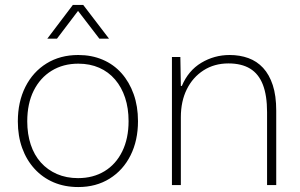

<svg xmlns="http://www.w3.org/2000/svg" viewBox="-20 -747 1210 775"><path d="M296 8Q241 8 196.5 -11Q152 -30 119.5 -65.5Q87 -101 69.5 -149.5Q52 -198 52 -257Q52 -336 82.5 -396.5Q113 -457 168 -491Q223 -525 296 -525Q350 -525 394.5 -506Q439 -487 470.5 -451.5Q502 -416 519.5 -367Q537 -318 537 -258Q537 -180 507 -120Q477 -60 422.5 -26Q368 8 296 8ZM295 -28Q356 -28 402 -56Q448 -84 473.5 -136Q499 -188 499 -258Q499 -310 485 -352.5Q471 -395 444.5 -426Q418 -457 380.5 -473.5Q343 -490 296 -490Q235 -490 188.5 -461.5Q142 -433 116 -381Q90 -329 90 -257Q90 -206 104 -163.5Q118 -121 145 -91Q172 -61 210 -44.5Q248 -28 295 -28ZM171 -591 274 -727H316L420 -591H381L295 -703L210 -591Z M674 0V-517H708L710 -400H714Q740 -462 792.5 -493.5Q845 -525 907 -525Q948 -525 982.5 -512.5Q1017 -500 1042 -473Q1067 -446 1081 -403.5Q1095 -361 1095 -300V0H1058V-294Q1058 -362 1041 -405.5Q1024 -449 989.5 -470Q955 -491 902 -491Q845 -491 801.5 -463Q758 -435 734 -386.5Q710 -338 710 -274V0Z"/></svg>

Font: Mona Sans ExtraLight
Style: Regular
Weight: 200
Designer: Deni Anggara
Foundry: GitHub
Version: Version 2.000